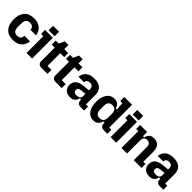

<svg xmlns="http://www.w3.org/2000/svg" viewBox="332 -2083 3487 3487"><g transform="rotate(45 2075.5 -340.0)"><path d="M34 -267Q34 -401 100 -472.5Q166 -544 287 -544Q388 -544 450 -494Q512 -444 527 -348H382V-362Q382 -389 358.5 -411.5Q335 -434 287 -434Q235 -434 210 -403Q185 -372 185 -307V-227Q185 -162 210 -131Q235 -100 287 -100Q335 -100 358.5 -123.5Q382 -147 382 -177V-194H528Q515 -95 452.5 -42.5Q390 10 287 10Q166 10 100 -61.5Q34 -133 34 -267Z M631 -431H574V-534H774V0H631ZM624 -690H777V-574H624Z M925 -88V-431H848V-534H925L973 -641H1067V-534H1168V-431H1067V-103H1168V0H1013Q970 0 947.5 -22.5Q925 -45 925 -88Z M1290 -88V-431H1213V-534H1290L1338 -641H1432V-534H1533V-431H1432V-103H1533V0H1378Q1335 0 1312.5 -22.5Q1290 -45 1290 -88Z M1592 -142Q1592 -215 1639.5 -257.5Q1687 -300 1779 -309L1912 -322V-343Q1912 -390 1892 -412Q1872 -434 1830 -434Q1789 -434 1768 -416Q1747 -398 1747 -372V-362H1603Q1631 -544 1833 -544Q1942 -544 1998.5 -493Q2055 -442 2055 -344V-103H2110V0H2019Q1976 0 1953.5 -22.5Q1931 -45 1931 -88V-103H1898Q1884 -45 1849.5 -17.5Q1815 10 1755 10Q1680 10 1636 -30.5Q1592 -71 1592 -142ZM1819 -97Q1865 -97 1888.5 -116.5Q1912 -136 1912 -173V-232L1822 -223Q1778 -219 1758.5 -204.5Q1739 -190 1739 -163V-151Q1739 -125 1760 -111Q1781 -97 1819 -97Z M2151 -267Q2151 -352 2175.5 -414.5Q2200 -477 2245 -510.5Q2290 -544 2350 -544Q2462 -544 2486 -435H2519Q2509 -525 2509 -561V-587H2452V-690H2652V-103H2707V0H2616Q2573 0 2550.5 -22.5Q2528 -45 2528 -88V-108H2496Q2482 -50 2445 -20Q2408 10 2350 10Q2291 10 2246 -23.5Q2201 -57 2176 -119.5Q2151 -182 2151 -267ZM2405 -100Q2459 -100 2484 -131Q2509 -162 2509 -228V-306Q2509 -372 2484 -403Q2459 -434 2405 -434Q2352 -434 2327 -403Q2302 -372 2302 -306V-228Q2302 -162 2327 -131Q2352 -100 2405 -100Z M2792 -431H2735V-534H2935V0H2792ZM2785 -690H2938V-574H2785Z M3070 -431H3015V-534H3194V-427H3227Q3240 -487 3274.5 -515.5Q3309 -544 3367 -544Q3446 -544 3487 -496Q3528 -448 3528 -355V-103H3584V0H3385V-329Q3385 -383 3364 -408.5Q3343 -434 3299 -434Q3255 -434 3234 -408.5Q3213 -383 3213 -329V0H3070Z M3626 -142Q3626 -215 3673.5 -257.5Q3721 -300 3813 -309L3946 -322V-343Q3946 -390 3926 -412Q3906 -434 3864 -434Q3823 -434 3802 -416Q3781 -398 3781 -372V-362H3637Q3665 -544 3867 -544Q3976 -544 4032.5 -493Q4089 -442 4089 -344V-103H4144V0H4053Q4010 0 3987.5 -22.5Q3965 -45 3965 -88V-103H3932Q3918 -45 3883.5 -17.5Q3849 10 3789 10Q3714 10 3670 -30.5Q3626 -71 3626 -142ZM3853 -97Q3899 -97 3922.5 -116.5Q3946 -136 3946 -173V-232L3856 -223Q3812 -219 3792.5 -204.5Q3773 -190 3773 -163V-151Q3773 -125 3794 -111Q3815 -97 3853 -97Z"/></g></svg>

Font: Mozilla Headline BETA
Style: Bold
Weight: 700
Designer: Studio DRAMA
Foundry: Studio DRAMA
Version: Version 0.100